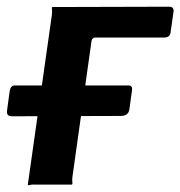

<svg xmlns="http://www.w3.org/2000/svg" viewBox="-20 -551 538 573"><path d="M470 -439H265Q255 -439 253 -428L196 -22Q195 -13 196 -6.5Q197 0 193 0H85Q76 -1 70 1Q64 3 63 0L135 -508Q136 -518 135 -524Q134 -530 137 -530L485 -531Q499 -531 498 -517L489 -454Q487 -439 470 -439ZM17 -204Q7 -204 3.5 -208Q0 -212 1 -221L9 -280Q12 -296 24 -296H363Q376 -296 374 -282L366 -224Q363 -205 340 -205Z"/></svg>

Font: Libre Franklin SemiBold
Style: Italic
Weight: 600
Italic angle: -8°
Designer: Pablo Impallari, Rodrigo Fuenzalida, Nhung Nguyen
Foundry: Impallari Type
Version: Version 3.000